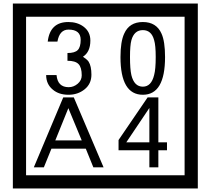

<svg xmlns="http://www.w3.org/2000/svg" viewBox="-20 -980 1195 1090"><path d="M1103 90H53V-960H1103ZM1028 15V-885H128V15ZM499 -556Q499 -504 460.5 -473Q422 -442 369 -442Q314 -442 280 -471Q242 -502 242 -554H301Q307 -485 370 -485Q398 -485 421 -504.5Q444 -524 444 -552Q444 -597 426 -616Q408 -635 363 -635V-679Q405 -679 421.5 -696Q438 -713 438 -754Q438 -812 369 -812Q318 -812 306 -744H251Q264 -855 368 -855Q419 -855 454 -829Q493 -800 493 -750Q493 -685 451 -658Q475 -642 483 -630Q499 -605 499 -556ZM917 -656Q917 -442 791 -442Q664 -442 664 -656Q664 -744 685 -789Q714 -855 791 -855Q868 -855 897 -789Q917 -745 917 -656ZM864 -656Q864 -723 855 -752Q840 -809 791 -809Q742 -809 726 -752Q718 -723 718 -656Q718 -587 726 -553Q742 -488 791 -488Q839 -488 855 -554Q864 -587 864 -656ZM568 -30H510L467 -136H272L229 -30H172L339 -427H399ZM444 -183 368 -366 294 -183ZM928 -127H879V-30H828V-127H653V-185L818 -427H879V-172H928ZM828 -172V-367L697 -172Z"/></svg>

Font: Unicode BMP Fallback SIL
Style: Regular
Weight: 400
Foundry: NRSI, SIL International
Version: Version 5.1 Based on Unicode 5.1